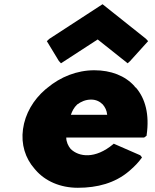

<svg xmlns="http://www.w3.org/2000/svg" viewBox="-20 -868 735 910"><path d="M488 -324H316C322 -341 330 -358 346 -373C364 -386 385 -396 412 -396C435 -396 453 -387 467 -373C478 -360 486 -345 488 -324ZM517 -185C431 -113 354 -124 315 -162C303 -176 294 -196 294 -216H663L675 -225V-228C689 -325 669 -401 624 -453L622 -454H621L617 -460C573 -509 506 -535 427 -535C344 -535 266 -503 205 -452L195 -444C138 -395 99 -329 89 -256C79 -184 100 -118 143 -69L149 -62C194 -10 265 22 349 22C441 22 525 0 592 -57L601 -65C618 -80 636 -98 651 -119L653 -122L645 -132L519 -187ZM202 -673 259 -579 269 -568 443 -681 585 -568 597 -579 682 -673 672 -684 466 -848 214 -684Z"/></svg>

Font: Hussar Woodtype
Style: UltraObl
Weight: 900
Foundry: Cannot Into Space Fonts
Version: Version 1.07